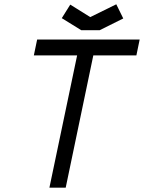

<svg xmlns="http://www.w3.org/2000/svg" viewBox="-20 -866 665 886"><path d="M136.2 -610.4 151.4 -683.6H624.5L609.4 -610.4H410.6L283.2 0H208L335.9 -610.4ZM396.5 -787.1 516.6 -846.2 548.8 -780.8 439.9 -726.6H355L265.1 -782.2L304.2 -844.7Z"/></svg>

Font: Anka/Coder
Style: Italic
Weight: 400
Italic angle: -12°
Monospace: yes
Version: Version 001.100